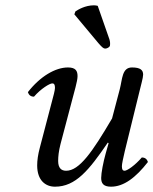

<svg xmlns="http://www.w3.org/2000/svg" viewBox="-20 -693 577 723"><path d="M506 -352C510 -370 519 -400 519 -412C519 -429 509 -439 477 -439C439 -439 441 -395 431 -357L402 -247C328 -121 279 -50 229 -50C211 -50 199 -60 199 -87C199 -103 201 -124 208 -151L251 -314C259 -346 272 -387 272 -406C272 -425 266 -439 236 -439C188 -439 131 -405 85 -346C88 -337 94 -329 108 -329C134 -359 167 -379 177 -379C184 -379 187 -374 187 -362C187 -353 181 -331 174 -305L130 -137C123 -111 120 -89 120 -70C120 -13 152 10 187 10C265 10 315 -52 386 -156L389 -154L378 -115C369 -83 361 -42 361 -23C361 -4 368 10 398 10C446 10 491 -24 537 -83C534 -92 528 -100 514 -100C488 -70 459 -50 449 -50C442 -50 439 -55 439 -67C439 -76 444 -98 450 -124ZM348 -671C344 -672 339 -673 334 -673C300 -673 273 -656 264 -650L260 -639L351 -530C364 -515 370 -510 376 -510C384 -510 393 -516 394 -521C395 -528 395 -535 392 -545Z"/></svg>

Font: Libertinus Serif
Style: Italic
Weight: 400
Italic angle: -12°
Designer: Philipp H. Poll, Khaled Hosny
Foundry: Caleb Maclennan
Version: Version 7.050;RELEASE